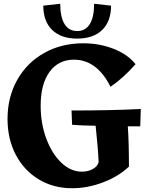

<svg xmlns="http://www.w3.org/2000/svg" viewBox="-20 -995 788 1020"><path d="M20 -363Q20 -479 71.5 -570.5Q123 -662 214.5 -713.5Q306 -765 422 -765Q510 -765 585 -735Q660 -705 700 -654Q634 -579 567 -534Q532 -605 483 -641.5Q434 -678 373 -678Q290 -678 243 -613Q196 -548 196 -433Q196 -339 226 -258.5Q256 -178 306 -130.5Q356 -83 415 -83Q449 -83 474 -97.5Q499 -112 504 -134Q501 -206 488 -327Q412 -328 363 -332L360 -408Q574 -408 728 -416L725 -324H659Q665 -239 665 -110Q609 -57 527 -26Q445 5 363 5Q264 5 186 -42Q108 -89 64 -172.5Q20 -256 20 -363ZM390 -790Q304 -790 257 -836Q210 -882 210 -965L300 -975Q300 -904 323 -867Q346 -830 390 -830Q434 -830 457 -867Q480 -904 480 -975L570 -965Q570 -882 523 -836Q476 -790 390 -790Z"/></svg>

Font: Otomanopee One
Style: Regular
Weight: 400
Designer: Das Ende der Wildnis
Foundry: Gutenberg Labo
Version: Version 3.005